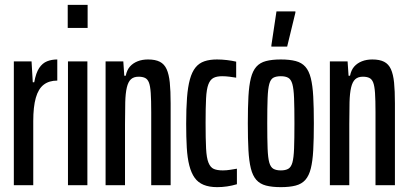

<svg xmlns="http://www.w3.org/2000/svg" viewBox="-20 -763 1682 791"><path d="M37 0V-510H110L115 -424H121Q128 -463 141.5 -483Q155 -503 174 -510.5Q193 -518 216 -518V-431Q182 -431 160 -414Q138 -397 127.5 -360Q117 -323 117 -264V0Z M259 -648V-743H341V-648ZM260 0V-510H340V0Z M415 0V-510H488L492 -451H498Q503 -475 515.5 -489Q528 -503 547 -510.5Q566 -518 590 -518Q620 -518 638.5 -508.5Q657 -499 666.5 -478Q676 -457 679.5 -423Q683 -389 683 -337V0H603V-301Q603 -351 601 -380Q599 -409 593.5 -423Q588 -437 577.5 -442Q567 -447 551 -447Q531 -447 519.5 -436.5Q508 -426 502.5 -402.5Q497 -379 496 -342Q495 -305 495 -252V0Z M875 8Q842 8 819 -1.5Q796 -11 782 -30.5Q768 -50 760 -81Q752 -112 749.5 -154.5Q747 -197 747 -253Q747 -316 750.5 -361Q754 -406 762.5 -436.5Q771 -467 785.5 -485Q800 -503 822 -510.5Q844 -518 874 -518Q894 -518 915 -515.5Q936 -513 953 -509V-443Q941 -445 925.5 -447Q910 -449 895 -449Q873 -449 859.5 -442Q846 -435 838.5 -415.5Q831 -396 829 -358Q827 -320 827 -257Q827 -191 829 -151.5Q831 -112 839 -92.5Q847 -73 861 -67Q875 -61 898 -61Q913 -61 928.5 -63.5Q944 -66 956 -68V-4Q936 2 915.5 5Q895 8 875 8Z M1137 8Q1101 8 1076 1.5Q1051 -5 1036 -22Q1021 -39 1013.5 -69Q1006 -99 1003.5 -144.5Q1001 -190 1001 -255Q1001 -320 1003.5 -365.5Q1006 -411 1013.5 -441Q1021 -471 1036 -488Q1051 -505 1076 -511.5Q1101 -518 1137 -518Q1173 -518 1198 -511.5Q1223 -505 1238 -488Q1253 -471 1260.5 -441Q1268 -411 1270.5 -365.5Q1273 -320 1273 -255Q1273 -190 1270.5 -144.5Q1268 -99 1260.5 -69Q1253 -39 1238 -22Q1223 -5 1198 1.5Q1173 8 1137 8ZM1137 -61Q1156 -61 1167.5 -67.5Q1179 -74 1184.5 -93Q1190 -112 1191.5 -151Q1193 -190 1193 -255Q1193 -320 1191.5 -358.5Q1190 -397 1184.5 -416.5Q1179 -436 1167.5 -442.5Q1156 -449 1137 -449Q1118 -449 1106.5 -443Q1095 -437 1089.5 -417.5Q1084 -398 1082.5 -359Q1081 -320 1081 -255Q1081 -190 1082.5 -151Q1084 -112 1089.5 -93Q1095 -74 1106.5 -67.5Q1118 -61 1137 -61ZM1098 -571V-576L1119 -716H1197V-711L1163 -571Z M1339 0V-510H1412L1416 -451H1422Q1427 -475 1439.5 -489Q1452 -503 1471 -510.5Q1490 -518 1514 -518Q1544 -518 1562.5 -508.5Q1581 -499 1590.5 -478Q1600 -457 1603.5 -423Q1607 -389 1607 -337V0H1527V-301Q1527 -351 1525 -380Q1523 -409 1517.5 -423Q1512 -437 1501.5 -442Q1491 -447 1475 -447Q1455 -447 1443.5 -436.5Q1432 -426 1426.5 -402.5Q1421 -379 1420 -342Q1419 -305 1419 -252V0Z"/></svg>

Font: Saira UltraCondensed SemiBold
Style: Regular
Weight: 600
Width: 1
Designer: Hector Gatti with collaboration of the Omnibus-Type team
Foundry: Omnibus-Type
Version: Version 1.101